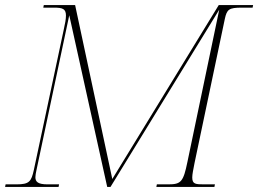

<svg xmlns="http://www.w3.org/2000/svg" viewBox="-29 -734 1014 754"><path d="M-9 0H201L203 -10H158C120 -10 110 -20 110 -38C110 -46 112 -55 114 -65L243 -674L392 0H405L832 -696L707 -98C691 -20 682 -10 632 -10H587L585 0H813L815 -10H772C739 -10 726 -11 726 -37C726 -50 730 -68 735 -94L854 -660C862 -697 870 -704 920 -704H963L965 -714H830L412 -31L266 -714H143L141 -704H184C217 -704 230 -699 230 -673C230 -660 227 -642 221 -616L104 -67C94 -21 86 -10 36 -10H-7Z"/></svg>

Font: Noto Serif Display Thin
Style: Italic
Weight: 100
Italic angle: -12°
Designer: Monotype Design Team
Foundry: Monotype Imaging Inc.
Version: Version 2.009